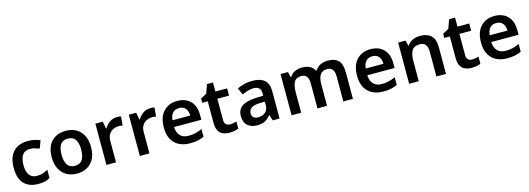

<svg xmlns="http://www.w3.org/2000/svg" viewBox="3 -1544 6716 2437"><g transform="rotate(-15 3361.0 -325.5)"><path d="M300 10Q183 10 116 -57Q49 -124 49 -268Q49 -368 82.5 -430.5Q116 -493 175 -522.5Q234 -552 310 -552Q361 -552 401 -542Q441 -532 469 -518L432 -419Q401 -431 370 -439.5Q339 -448 310 -448Q178 -448 178 -269Q178 -182 211.5 -138Q245 -94 308 -94Q353 -94 388 -105Q423 -116 455 -135V-26Q424 -8 388.5 1Q353 10 300 10Z M1066 -272Q1066 -137 996 -63.5Q926 10 806 10Q732 10 674 -23Q616 -56 583 -119Q550 -182 550 -272Q550 -407 619.5 -479.5Q689 -552 809 -552Q884 -552 942 -519.5Q1000 -487 1033 -424.5Q1066 -362 1066 -272ZM679 -272Q679 -186 709.5 -139Q740 -92 808 -92Q876 -92 906.5 -139Q937 -186 937 -272Q937 -358 906.5 -404Q876 -450 807 -450Q740 -450 709.5 -404Q679 -358 679 -272Z M1480 -552Q1493 -552 1508.5 -551Q1524 -550 1535 -547L1524 -430Q1514 -432 1500 -433.5Q1486 -435 1475 -435Q1435 -435 1400 -418.5Q1365 -402 1343.5 -367.5Q1322 -333 1322 -281V0H1196V-542H1293L1311 -448H1317Q1341 -491 1383 -521.5Q1425 -552 1480 -552Z M1919 -552Q1932 -552 1947.5 -551Q1963 -550 1974 -547L1963 -430Q1953 -432 1939 -433.5Q1925 -435 1914 -435Q1874 -435 1839 -418.5Q1804 -402 1782.5 -367.5Q1761 -333 1761 -281V0H1635V-542H1732L1750 -448H1756Q1780 -491 1822 -521.5Q1864 -552 1919 -552Z M2272 -552Q2381 -552 2444.5 -487Q2508 -422 2508 -306V-242H2150Q2152 -168 2191 -127.5Q2230 -87 2299 -87Q2351 -87 2393 -97.5Q2435 -108 2479 -128V-27Q2439 -8 2396 1Q2353 10 2293 10Q2214 10 2152.5 -20.5Q2091 -51 2056.5 -113Q2022 -175 2022 -267Q2022 -406 2091 -479Q2160 -552 2272 -552ZM2272 -459Q2221 -459 2189.5 -426.5Q2158 -394 2153 -330H2386Q2385 -386 2357.5 -422.5Q2330 -459 2272 -459Z M2845 -91Q2868 -91 2890.5 -95.5Q2913 -100 2932 -106V-12Q2912 -3 2880 3.5Q2848 10 2813 10Q2767 10 2729 -5.5Q2691 -21 2669 -59Q2647 -97 2647 -165V-447H2574V-502L2654 -546L2694 -661H2773V-542H2927V-447H2773V-166Q2773 -128 2793 -109.5Q2813 -91 2845 -91Z M3257 -552Q3362 -552 3416.5 -506Q3471 -460 3471 -364V0H3382L3357 -75H3353Q3318 -31 3279 -10.5Q3240 10 3173 10Q3100 10 3052 -31Q3004 -72 3004 -158Q3004 -242 3065.5 -284Q3127 -326 3252 -331L3346 -334V-361Q3346 -412 3321 -434.5Q3296 -457 3251 -457Q3210 -457 3172.5 -445Q3135 -433 3098 -417L3058 -505Q3098 -526 3149.5 -539Q3201 -552 3257 -552ZM3280 -254Q3197 -251 3165 -225.5Q3133 -200 3133 -157Q3133 -118 3155.5 -101.5Q3178 -85 3215 -85Q3270 -85 3308 -116.5Q3346 -148 3346 -210V-256Z M4250 -552Q4342 -552 4388.5 -505Q4435 -458 4435 -353V0H4309V-329Q4309 -450 4217 -450Q4151 -450 4123 -407Q4095 -364 4095 -282V0H3969V-329Q3969 -450 3876 -450Q3807 -450 3781 -402Q3755 -354 3755 -265V0H3629V-542H3726L3744 -471H3751Q3775 -513 3818.5 -532.5Q3862 -552 3909 -552Q3970 -552 4011.5 -531.5Q4053 -511 4075 -468H4085Q4110 -512 4155 -532Q4200 -552 4250 -552Z M4811 -552Q4920 -552 4983.5 -487Q5047 -422 5047 -306V-242H4689Q4691 -168 4730 -127.5Q4769 -87 4838 -87Q4890 -87 4932 -97.5Q4974 -108 5018 -128V-27Q4978 -8 4935 1Q4892 10 4832 10Q4753 10 4691.5 -20.5Q4630 -51 4595.5 -113Q4561 -175 4561 -267Q4561 -406 4630 -479Q4699 -552 4811 -552ZM4811 -459Q4760 -459 4728.5 -426.5Q4697 -394 4692 -330H4925Q4924 -386 4896.5 -422.5Q4869 -459 4811 -459Z M5464 -552Q5555 -552 5606.5 -505Q5658 -458 5658 -353V0H5532V-328Q5532 -450 5432 -450Q5356 -450 5328 -402Q5300 -354 5300 -265V0H5174V-542H5271L5289 -471H5296Q5322 -513 5367.5 -532.5Q5413 -552 5464 -552Z M6026 -91Q6049 -91 6071.5 -95.5Q6094 -100 6113 -106V-12Q6093 -3 6061 3.5Q6029 10 5994 10Q5948 10 5910 -5.5Q5872 -21 5850 -59Q5828 -97 5828 -165V-447H5755V-502L5835 -546L5875 -661H5954V-542H6108V-447H5954V-166Q5954 -128 5974 -109.5Q5994 -91 6026 -91Z M6440 -552Q6549 -552 6612.5 -487Q6676 -422 6676 -306V-242H6318Q6320 -168 6359 -127.5Q6398 -87 6467 -87Q6519 -87 6561 -97.5Q6603 -108 6647 -128V-27Q6607 -8 6564 1Q6521 10 6461 10Q6382 10 6320.5 -20.5Q6259 -51 6224.5 -113Q6190 -175 6190 -267Q6190 -406 6259 -479Q6328 -552 6440 -552ZM6440 -459Q6389 -459 6357.5 -426.5Q6326 -394 6321 -330H6554Q6553 -386 6525.5 -422.5Q6498 -459 6440 -459Z"/></g></svg>

Font: Noto Sans Gujarati SemiBold
Style: Regular
Weight: 600
Designer: Jelle Bosma - Monotype Design Team, Universal Thirst
Foundry: Monotype Imaging Inc.
Version: Version 2.106; ttfautohint (v1.8.4.7-5d5b)